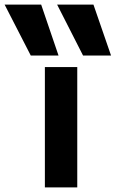

<svg xmlns="http://www.w3.org/2000/svg" viewBox="-118 -810 500 830"><path d="M15 -570 -98 -790H60L135 -570ZM241 -570 129 -790H286L362 -570ZM76 0V-520H216V0Z"/></svg>

Font: M PLUS 2
Style: Bold
Weight: 700
Designer: Coji Morishita
Foundry: UNDERFOREST DESIGN
Version: Version 1.001